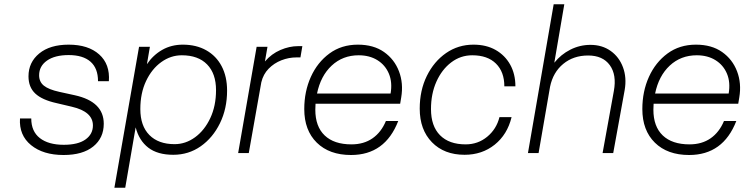

<svg xmlns="http://www.w3.org/2000/svg" viewBox="-20 -720 3501 903"><path d="M318 -218 246 -235Q178 -250 146 -280Q114 -310 114 -361Q114 -427 164.5 -468.5Q215 -510 303 -510Q395 -510 446.5 -464Q498 -418 492 -338H441Q441 -399 405.5 -430Q370 -461 303 -461Q238 -461 201 -435Q164 -409 164 -366Q164 -335 186.5 -317Q209 -299 259 -288L332 -272Q468 -242 468 -138Q468 -71 418.5 -31Q369 9 279 9Q183 9 126 -37.5Q69 -84 74 -163H127Q127 -102 167.5 -70.5Q208 -39 280 -39Q347 -39 382 -64Q417 -89 417 -130Q417 -195 318 -218Z M634 -500H685L671 -418Q700 -461 743 -485.5Q786 -510 840 -510Q903 -510 950 -483.5Q997 -457 1022.5 -408.5Q1048 -360 1048 -294Q1048 -209 1014.5 -140.5Q981 -72 924 -32Q867 8 795 8Q721 8 677.5 -25.5Q634 -59 618 -121L569 163H518ZM996 -296Q996 -374 954 -417Q912 -460 835 -460Q783 -460 738.5 -428Q694 -396 667 -339Q640 -282 640 -207Q640 -128 682.5 -85Q725 -42 801 -42Q853 -42 897.5 -74.5Q942 -107 969 -164.5Q996 -222 996 -296Z M1187 -500H1238L1226 -431Q1257 -467 1299 -485Q1341 -503 1382 -503H1402L1393 -450H1374Q1338 -450 1303.5 -436.5Q1269 -423 1243.5 -397Q1218 -371 1209 -333L1150 0H1100Z M1411 -207Q1411 -290 1442 -358.5Q1473 -427 1529.5 -468.5Q1586 -510 1663 -510Q1737 -510 1786 -475.5Q1835 -441 1856.5 -384.5Q1878 -328 1867 -262L1862 -232H1464Q1463 -218 1463 -204Q1463 -125 1507 -83Q1551 -41 1633 -41Q1691 -41 1732 -69.5Q1773 -98 1795 -151H1853Q1791 9 1631 9Q1529 9 1470 -49Q1411 -107 1411 -207ZM1667 -460Q1592 -460 1540 -411.5Q1488 -363 1471 -280H1817Q1826 -333 1809 -373.5Q1792 -414 1755 -437Q1718 -460 1667 -460Z M1954 -209Q1954 -295 1987.5 -363Q2021 -431 2078 -470.5Q2135 -510 2207 -510Q2267 -510 2311 -485Q2355 -460 2379.5 -416Q2404 -372 2404 -314H2352Q2352 -382 2312.5 -421Q2273 -460 2201 -460Q2146 -460 2102 -426.5Q2058 -393 2032.5 -336Q2007 -279 2007 -207Q2007 -127 2049.5 -84Q2092 -41 2170 -41Q2228 -41 2271.5 -77Q2315 -113 2329 -169H2386Q2366 -87 2306.5 -39.5Q2247 8 2165 8Q2069 8 2011.5 -51Q1954 -110 1954 -209Z M2867 -292Q2881 -368 2848 -413.5Q2815 -459 2746 -459Q2677 -459 2629 -419.5Q2581 -380 2567 -312L2513 0H2463L2584 -700H2634L2587 -425Q2618 -464 2662.5 -486.5Q2707 -509 2757 -509Q2812 -509 2852 -480.5Q2892 -452 2910 -403.5Q2928 -355 2918 -297L2864 0H2814Z M3001 -207Q3001 -290 3032 -358.5Q3063 -427 3119.5 -468.5Q3176 -510 3253 -510Q3327 -510 3376 -475.5Q3425 -441 3446.5 -384.5Q3468 -328 3457 -262L3452 -232H3054Q3053 -218 3053 -204Q3053 -125 3097 -83Q3141 -41 3223 -41Q3281 -41 3322 -69.5Q3363 -98 3385 -151H3443Q3381 9 3221 9Q3119 9 3060 -49Q3001 -107 3001 -207ZM3257 -460Q3182 -460 3130 -411.5Q3078 -363 3061 -280H3407Q3416 -333 3399 -373.5Q3382 -414 3345 -437Q3308 -460 3257 -460Z"/></svg>

Font: Overused Grotesk Light
Style: Italic
Weight: 300
Italic angle: -10°
Version: Version 0.003